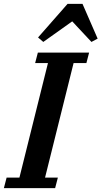

<svg xmlns="http://www.w3.org/2000/svg" viewBox="-50 -969 523 989"><path d="M-16 -54H50L197 -644H131L145 -698H409L395 -644H329L182 -54H248L234 0H-30ZM146 -776 298 -949H375L453 -770L421 -753L322 -859L173 -753Z"/></svg>

Font: IBM Plex Serif SmBld
Style: Italic
Weight: 600
Italic angle: -14°
Designer: Mike Abbink, Paul van der Laan, Pieter van Rosmalen
Foundry: Bold Monday
Version: Version 3.001